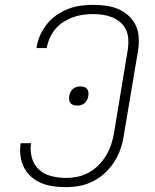

<svg xmlns="http://www.w3.org/2000/svg" viewBox="-20 -763 640 791"><path d="M252 8Q225 8 199.5 4.5Q174 1 151 -8.5Q128 -18 109.5 -34Q91 -50 79.5 -72Q68 -94 64.5 -120Q61 -146 65 -172Q65 -172 65 -172.5Q65 -173 66 -173H108Q108 -173 108 -172.5Q108 -172 108 -172Q103 -142 111.5 -112.5Q120 -83 141 -64Q162 -45 191.5 -37.5Q221 -30 252 -30Q276 -30 300 -35Q324 -40 346.5 -52.5Q369 -65 387 -83.5Q405 -102 418 -124Q431 -146 438.5 -169.5Q446 -193 450 -217L507 -562Q510 -583 508.5 -603.5Q507 -624 498.5 -641.5Q490 -659 475.5 -671.5Q461 -684 442.5 -691.5Q424 -699 404 -702Q384 -705 363 -705Q342 -705 321.5 -702Q301 -699 281 -692Q261 -685 242 -673Q223 -661 209 -644.5Q195 -628 186 -608.5Q177 -589 173 -568Q173 -567 173 -566.5Q173 -566 173 -565H130Q131 -566 131 -567Q131 -568 131 -569Q135 -595 146 -619Q157 -643 174 -664.5Q191 -686 214 -701.5Q237 -717 261.5 -726.5Q286 -736 311.5 -739.5Q337 -743 363 -743Q390 -743 416.5 -739.5Q443 -736 466.5 -726Q490 -716 509 -699Q528 -682 539 -659Q550 -636 551.5 -609Q553 -582 549 -556L491 -211Q487 -182 478 -154Q469 -126 453 -100Q437 -74 414.5 -52.5Q392 -31 365 -17Q338 -3 309 2.5Q280 8 252 8ZM299 -328Q291 -328 283.5 -330Q276 -332 271 -337.5Q266 -343 265 -350.5Q264 -358 265 -366Q266 -374 269.5 -382Q273 -390 279.5 -396Q286 -402 294.5 -404.5Q303 -407 311 -407Q318 -407 325.5 -405Q333 -403 338 -397.5Q343 -392 344 -384.5Q345 -377 344 -369Q343 -361 339.5 -353Q336 -345 329.5 -339Q323 -333 315 -330.5Q307 -328 299 -328Z"/></svg>

Font: Iosevka Curly XLtEx
Style: Italic
Weight: 200
Width: 7
Italic angle: -9°
Monospace: yes
Designer: Belleve Invis
Foundry: Belleve Invis
Version: Version 11.1.0; ttfautohint (v1.8.3)